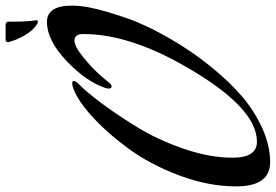

<svg xmlns="http://www.w3.org/2000/svg" viewBox="-169 -782 981 683"><g transform="rotate(-90 321.5 -440.5)"><path d="M519 -666Q498 -666 461 -636Q424 -606 401 -580.5Q378 -555 374 -549Q363 -534 355 -534Q348 -534 348 -545Q348 -548 350 -556Q373 -625 446.5 -694.5Q520 -764 585 -764Q643 -764 643 -675Q643 -624 621 -550.5Q599 -477 584 -442.5Q569 -408 559 -388Q532 -335 499 -282.5Q466 -230 418.5 -172Q371 -114 320.5 -70.5Q270 -27 208 1.5Q146 30 86 30Q0 30 0 -91Q0 -190 39 -293.5Q78 -397 134 -473.5Q190 -550 249.5 -604Q309 -658 354 -672Q359 -674 367 -674Q375 -674 375 -669Q375 -663 367 -654Q338 -626 298.5 -573.5Q259 -521 212.5 -446Q166 -371 134 -278Q102 -185 102 -103Q102 -17 159 -17Q280 -17 424 -267Q542 -470 542 -635Q542 -666 519 -666ZM591 -802Q591 -796 586 -796Q582 -796 573 -802Q555 -814 540 -839Q525 -864 519 -882L513 -901Q513 -911 521 -911H575Q586 -911 586 -900V-878Q586 -836 591 -802Z"/></g></svg>

Font: Aguafina Script
Style: Regular
Weight: 400
Designer: Angel Koziupa and Alejandro Paul
Foundry: Angel Koziupa and Alejandro Paul
Version: Version 1.000